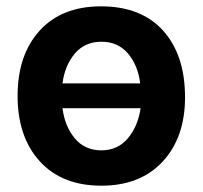

<svg xmlns="http://www.w3.org/2000/svg" viewBox="-20 -569 646 612"><path d="M301.8 -548.8Q430.2 -548.8 500 -471.2Q569.8 -393.6 569.8 -258.8Q569.8 -130.9 498.5 -54Q427.2 22.9 303.2 22.9Q177.7 22.9 106.9 -54.7Q36.1 -132.3 36.1 -263.2Q36.1 -394 106.4 -471.4Q176.8 -548.8 301.8 -548.8ZM426.8 -303.2Q419.9 -360.8 387.9 -398.4Q356 -436 303.2 -436Q250.5 -436 218.5 -398.2Q186.5 -360.4 179.2 -303.2ZM179.2 -224.1Q186.5 -166.5 218.3 -128.2Q250 -89.8 303.2 -89.8Q355.5 -89.8 387.7 -128.4Q419.9 -167 428.2 -224.1Z"/></svg>

Font: Miedinger*
Style: Bold
Weight: 700
Version: Version 001.000